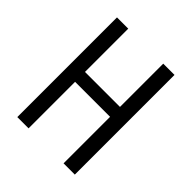

<svg xmlns="http://www.w3.org/2000/svg" viewBox="-200 -868 1001 1001"><g transform="rotate(45 300.0 -367.5)"><path d="M88 0V-735H171V-416H429V-735H512V0H429V-343H171V0Z"/></g></svg>

Font: Iosevka Extended
Style: Regular
Weight: 400
Width: 7
Monospace: yes
Designer: Belleve Invis
Foundry: Belleve Invis
Version: Version 32.5.0; ttfautohint (v1.8.4)